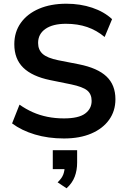

<svg xmlns="http://www.w3.org/2000/svg" viewBox="-20 -735 685 1033"><path d="M324 10Q239 10 167.5 -11.5Q96 -33 45 -71L85 -172Q119 -148 156 -131.5Q193 -115 235 -106.5Q277 -98 324 -98Q403 -98 438 -124Q473 -150 473 -192Q473 -229 449 -248.5Q425 -268 363 -281L250 -304Q153 -324 105 -371Q57 -418 57 -497Q57 -563 92 -612Q127 -661 190 -688Q253 -715 337 -715Q412 -715 476 -693.5Q540 -672 583 -632L543 -536Q500 -572 449 -589.5Q398 -607 335 -607Q264 -607 224.5 -579.5Q185 -552 185 -504Q185 -467 209.5 -445Q234 -423 293 -411L405 -389Q505 -369 553 -323.5Q601 -278 601 -201Q601 -138 567 -90.5Q533 -43 471 -16.5Q409 10 324 10ZM338 278 290 246Q313 224 320.5 203.5Q328 183 328 160L356 175H264V73H395V140Q395 181 382 215.5Q369 250 338 278Z"/></svg>

Font: Mulish ExtraLight
Style: Bold
Weight: 700
Version: Version 3.603